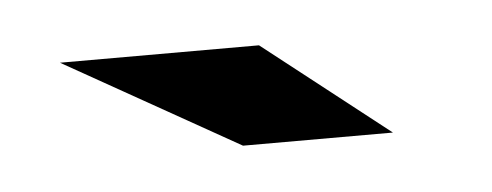

<svg xmlns="http://www.w3.org/2000/svg" viewBox="-24 -786 379 148"><g transform="rotate(-5 165.0 -712.0)"><path d="M25 -750 160 -674H276L179 -750Z"/></g></svg>

Font: Aerodynamic
Style: Regular
Weight: 500
Designer: Google
Version: Version 2.000980; 2014